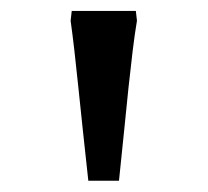

<svg xmlns="http://www.w3.org/2000/svg" viewBox="-20 -818 373 345"><path d="M138.7 -493.2Q128.4 -586.9 120.8 -660.9Q113.3 -734.9 106.9 -780.8L108.9 -798.3H224.1L226.1 -780.8Q222.2 -757.8 218.5 -727.5Q214.8 -697.3 210.9 -660.6Q207 -624 202.9 -581.8Q198.7 -539.6 193.8 -493.2H138.7Z"/></svg>

Font: Donegal One
Style: Regular
Weight: 400
Designer: Gary Lonergan
Foundry: Sorkin Type Co.
Version: Version 1.004